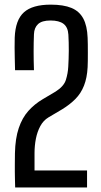

<svg xmlns="http://www.w3.org/2000/svg" viewBox="-20 -828 444 848"><path d="M47 0Q46.5 -19 46.2 -30Q46 -41 45.8 -49.8Q45.5 -58.5 45.5 -70Q45.5 -81.5 45.5 -100.5Q45.5 -119.5 46 -151.5Q47.5 -217 62.8 -262.2Q78 -307.5 105.2 -338Q132.5 -368.5 169 -390L225.5 -423.5Q262 -446.5 271 -475.2Q280 -504 281.5 -533.5Q283.5 -567 283.8 -604Q284 -641 282 -675Q280 -708 260.5 -722.8Q241 -737.5 203 -737.5Q165 -737.5 148 -721.5Q131 -705.5 130 -677Q128.5 -641.5 128.5 -600.5Q128.5 -559.5 130 -518H46.5Q46 -548 45.2 -572Q44.5 -596 44.5 -617.2Q44.5 -638.5 45 -662Q48 -740 85.8 -773.8Q123.5 -807.5 204 -807.5Q260.5 -807.5 295.5 -793Q330.5 -778.5 347.8 -746.2Q365 -714 367 -661.5Q367.5 -649.5 367.8 -631.8Q368 -614 368 -594.8Q368 -575.5 367.8 -558.5Q367.5 -541.5 367 -531Q364.5 -484 351 -449.8Q337.5 -415.5 313 -390.8Q288.5 -366 254 -345L194 -309.5Q171.5 -296 158 -271Q144.5 -246 138.5 -215.2Q132.5 -184.5 132.5 -151.5V-75H364.5V0Z"/></svg>

Font: Big Shoulders
Style: Regular
Weight: 400
Designer: Patric King
Foundry: XO Type Co
Version: Version 2.002